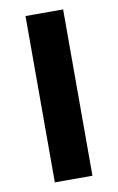

<svg xmlns="http://www.w3.org/2000/svg" viewBox="-77 -696 456 741"><g transform="rotate(-10 150.5 -326.0)"><path d="M76.9 0V-651.8H224.3V0Z"/></g></svg>

Font: Source Sans 3 Variable
Style: Regular
Weight: 200
Designer: Paul D. Hunt
Foundry: Adobe Systems Incorporated
Version: Version 3.026